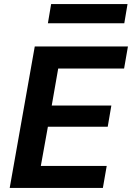

<svg xmlns="http://www.w3.org/2000/svg" viewBox="-20 -930 653 950"><path d="M28 0 152 -700H613L594 -591H268L236 -408H531L513 -303H217L182 -109H508L489 0ZM217 -815 233 -910H611L595 -815Z"/></svg>

Font: DM Sans 9pt
Style: Bold Italic
Weight: 700
Italic angle: -10°
Version: Version 4.004;gftools[0.9.30]